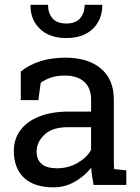

<svg xmlns="http://www.w3.org/2000/svg" viewBox="-20 -782 593 812"><path d="M207 10.3Q124.5 10.3 81.5 -30Q38.6 -70.3 38.6 -143.6Q38.6 -193.8 66.2 -231.2Q93.8 -268.6 146 -289.3Q198.2 -310.1 271 -310.1H365.2V-361.8Q365.2 -409.7 336.2 -436Q307.1 -462.4 254.4 -462.4Q221.2 -462.4 196.8 -454.3Q172.4 -446.3 152.3 -432.1L142.1 -358.4H67.9V-479.5Q103.5 -508.3 150.9 -523.2Q198.2 -538.1 255.9 -538.1Q352.1 -538.1 406.7 -492.2Q461.4 -446.3 461.4 -360.8V-106.4Q461.4 -96.2 461.7 -86.4Q461.9 -76.7 462.9 -66.9L514.2 -61.5V0H376Q371.6 -21.5 369.1 -38.6Q366.7 -55.7 365.7 -72.8Q337.9 -37.1 296.1 -13.4Q254.4 10.3 207 10.3ZM221.2 -70.3Q269 -70.3 308.6 -93.3Q348.1 -116.2 365.2 -148.4V-244.1H267.6Q201.2 -244.1 168 -212.4Q134.8 -180.7 134.8 -141.6Q134.8 -106.9 156.2 -88.6Q177.7 -70.3 221.2 -70.3ZM260.7 -621.1Q189.9 -621.1 149.4 -659.4Q108.9 -697.8 108.9 -758.8L109.9 -761.7H183.1Q183.1 -726.6 201.9 -704.6Q220.7 -682.6 260.7 -682.6Q299.8 -682.6 318.8 -704.6Q337.9 -726.6 337.9 -761.7H411.6L412.6 -758.8Q412.1 -697.8 371.8 -659.4Q331.5 -621.1 260.7 -621.1Z"/></svg>

Font: Roboto Slab LO
Style: Regular
Weight: 400
Designer: Google
Version: Version 2.000